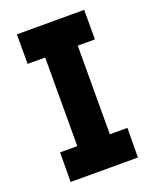

<svg xmlns="http://www.w3.org/2000/svg" viewBox="-130 -755 670 831"><g transform="rotate(-20 205.5 -340.0)"><path d="M131 -660H281L280 -20H130ZM51 -136H361L360 0H50ZM50 -680H360V-544H50Z"/></g></svg>

Font: Teachers[wght]
Style: Regular
Weight: 400
Designer: Alfredo Marco Pradil & Chank Diesel
Version: Version 1.000;Glyphs 3.1.2 (3151)